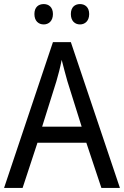

<svg xmlns="http://www.w3.org/2000/svg" viewBox="-20 -923 610 943"><path d="M149 -854C149 -820 169 -803 195 -803C219 -803 240 -820 240 -854C240 -888 219 -903 195 -903C169 -903 149 -888 149 -854ZM328 -854C328 -820 348 -803 373 -803C397 -803 418 -820 418 -854C418 -888 397 -903 373 -903C348 -903 328 -888 328 -854ZM478 0H569L328 -716H240L0 0H91L164 -222H404ZM311 -524 381 -301H187L257 -524C265 -551 276 -592 283 -629C289 -602 305 -547 311 -524Z"/></svg>

Font: Noto Sans Gurmukhi UI SemiCondensed
Style: Regular
Weight: 400
Width: 4
Designer: Jelle Bosma - Monotype Design Team
Foundry: Monotype Imaging Inc.
Version: Version 2.004